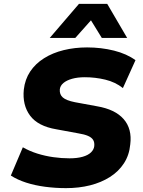

<svg xmlns="http://www.w3.org/2000/svg" viewBox="-20 -961 741 992"><path d="M321 11Q266 11 213 4Q160 -3 115 -17.5Q70 -32 36 -54L98 -200Q133 -180 173 -167.5Q213 -155 255.5 -149Q298 -143 339 -143Q379 -143 407 -151Q435 -159 450 -173.5Q465 -188 467 -206Q469 -226 461 -238.5Q453 -251 434.5 -259Q416 -267 385 -272L271 -293Q176 -309 135.5 -363.5Q95 -418 103 -498Q109 -551 136 -591.5Q163 -632 207.5 -660Q252 -688 309 -702Q366 -716 430 -716Q503 -716 569 -699.5Q635 -683 680 -650L615 -506Q576 -537 524 -549.5Q472 -562 418 -562Q381 -562 352.5 -554Q324 -546 307.5 -532Q291 -518 289 -499Q287 -473 304.5 -457.5Q322 -442 367 -433L481 -412Q575 -396 619 -345.5Q663 -295 653 -215Q648 -160 620.5 -117.5Q593 -75 548 -46.5Q503 -18 445.5 -3.5Q388 11 321 11ZM237 -765 388 -941H534L637 -765H506L450 -856L369 -765Z"/></svg>

Font: Nunito Sans 8pt Black
Style: Italic
Weight: 900
Italic angle: -9°
Version: Version 3.101;gftools[0.9.27]